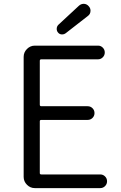

<svg xmlns="http://www.w3.org/2000/svg" viewBox="-20 -967 624 987"><path d="M159.2 0Q135.7 0 118.7 -17.1Q101.6 -34.2 101.6 -57.6V-674.8Q101.6 -698.2 118.7 -715.3Q135.7 -732.4 159.2 -732.4H484.4Q498 -732.4 508.3 -722.2Q518.6 -711.9 518.6 -697.3Q518.6 -682.6 508.3 -672.4Q498 -662.1 484.4 -662.1H192.4Q184.6 -662.1 184.6 -654.3V-428.7Q184.6 -420.9 192.4 -420.9H430.7Q445.3 -420.9 455.6 -410.6Q465.8 -400.4 465.8 -385.7Q465.8 -371.1 455.6 -360.8Q445.3 -350.6 430.7 -350.6H192.4Q184.6 -350.6 184.6 -343.8V-77.1Q184.6 -70.3 192.4 -70.3H495.1Q509.8 -70.3 520 -60.1Q530.3 -49.8 530.3 -35.2Q530.3 -20.5 520 -10.3Q509.8 0 495.1 0ZM317.4 -795.9Q309.6 -790 300.8 -790Q298.8 -790 296.9 -790Q285.2 -791 278.3 -799.8Q271.5 -807.6 271.5 -818.4Q271.5 -831.1 280.3 -839.8L385.7 -937.5Q396.5 -947.3 410.2 -947.3Q411.1 -947.3 412.1 -947.3Q426.8 -946.3 436.5 -934.6Q445.3 -924.8 445.3 -912.1Q445.3 -894.5 431.6 -884.8Z"/></svg>

Font: Gen Jyuu Gothic P Normal
Style: Regular
Weight: 300
Designer: [Source Han Sans]
Ryoko NISHIZUKA  (kana & ideographs); Paul D. Hunt (Latin, Greek & Cyrillic); Wenlong ZHANG  (bopomofo
Version: Version 1.002.20150607